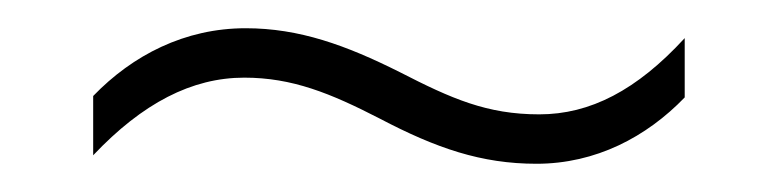

<svg xmlns="http://www.w3.org/2000/svg" viewBox="-20 -472 551 136"><path d="M249 -388C289 -367 321 -356 360 -356C402 -356 438 -375 465 -403V-445C431 -408 398 -391 362 -391C325 -391 300 -402 263 -421C225 -440 192 -452 154 -452C111 -452 74 -433 46 -404V-362C81 -399 116 -417 153 -417C187 -417 214 -406 249 -388Z"/></svg>

Font: Noto Sans Tamil UI SemiCondensed ExtraLight
Style: Regular
Weight: 200
Width: 4
Designer: Jelle Bosma - Monotype Design Team
Foundry: Monotype Imaging Inc.
Version: Version 2.004